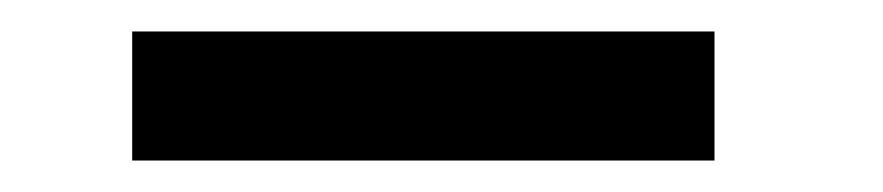

<svg xmlns="http://www.w3.org/2000/svg" viewBox="-20 -751 561 122"><path d="M64 -731H434V-649H64Z"/></svg>

Font: Encode Sans Wide
Style: Medium
Weight: 500
Designer: Pablo Impallari, Andres Torresi
Foundry: Pablo Impallari, Andres Torresi
Version: Version 1.000; ttfautohint (v1.00) -l 8 -r 50 -G 200 -x 14 -